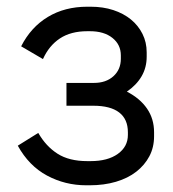

<svg xmlns="http://www.w3.org/2000/svg" viewBox="-20 -546 514 572"><path d="M237 6H247Q290 6 325.5 -4.5Q361 -15 386 -34.5Q411 -54 425 -80.5Q439 -107 439 -140V-152Q439 -192 418 -222.5Q397 -253 358 -273Q387 -293 402 -319Q417 -345 417 -377V-390Q417 -420 404.5 -445Q392 -470 370 -488Q348 -506 317.5 -516Q287 -526 250 -526H240Q173 -526 122.5 -495.5Q72 -465 43 -408L108 -370Q126 -410 158.5 -431.5Q191 -453 240 -453H248Q290 -453 315 -433Q340 -413 340 -381V-371Q340 -339 318 -319Q296 -299 260 -299H178V-231H258Q309 -231 335 -211Q361 -191 361 -152V-144Q361 -109 331 -87.5Q301 -66 250 -66H240Q186 -66 151.5 -88Q117 -110 94 -150L33 -112Q66 -52 120 -23Q174 6 237 6Z"/></svg>

Font: Fixel Variable
Style: Regular
Weight: 100
Width: 3
Designer: AlfaBravo + MacPaw
Foundry: Kyrylo Tkachov, Marchela Mozhyna, Serhii Makarenko, Maria Weinstein, Zakhar Kryvoshyya
Version: Version 1.211